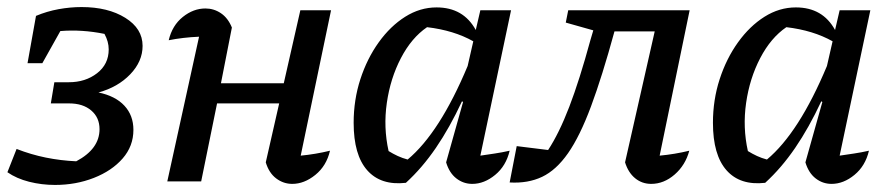

<svg xmlns="http://www.w3.org/2000/svg" viewBox="-20 -514 2528 544"><path d="M136 10Q98 10 62.5 1Q27 -8 1 -26L27 -92Q68 -76 110 -67.5Q152 -59 196 -57Q262 -92 262 -148Q262 -181 238.5 -201Q215 -221 176 -221H124L134 -281H175Q222 -281 255 -306.5Q288 -332 288 -374Q288 -396 276 -418Q212 -431 151 -426L100 -335H58L82 -469Q113 -482 146 -488Q179 -494 211 -494Q286 -494 335 -463.5Q384 -433 384 -384Q384 -340 349 -303.5Q314 -267 259 -252Q307 -242 332.5 -214.5Q358 -187 358 -146Q358 -100 327.5 -65Q297 -30 246 -10Q195 10 136 10Z M454 0 544 -410Q498 -408 458 -400Q468 -442 498 -466Q528 -490 562 -490Q586 -490 606 -476.5Q626 -463 637 -436L606 -278H784L831 -485H918L832 -73Q874 -77 915 -87Q905 -44 873.5 -18.5Q842 7 808 7Q783 7 762.5 -8.5Q742 -24 733 -54L771 -221H595L550 0Z M1130 4Q1059 12 1020.5 -31.5Q982 -75 982 -166Q982 -231 1001 -289.5Q1020 -348 1053 -394Q1086 -440 1128 -466.5Q1170 -493 1217 -493Q1293 -493 1328 -429L1341 -485H1428L1341 -73Q1361 -76 1381.5 -79Q1402 -82 1424 -87Q1414 -44 1383 -18.5Q1352 7 1318 7Q1293 7 1273 -8.5Q1253 -24 1244 -54L1292 -225L1289 -227Q1254 -152 1215 -95Q1176 -38 1130 4ZM1081 -86Q1094 -78 1107 -72Q1120 -66 1135 -62Q1226 -138 1305 -327L1321 -397Q1266 -428 1190 -437Q1146 -407 1116 -349.5Q1086 -292 1076 -222.5Q1066 -153 1081 -86Z M1424 3 1444 -100 1533 -89Q1564 -136 1593 -211.5Q1622 -287 1653 -401L1661 -428L1583 -450L1590 -485H1934L1849 -73Q1892 -77 1933 -87Q1922 -46 1891.5 -19.5Q1861 7 1825 7Q1799 7 1779.5 -9Q1760 -25 1751 -54L1835 -425H1721Q1686 -297 1654.5 -212.5Q1623 -128 1589.5 -80Q1556 -32 1516 -13Q1476 6 1424 3Z M2148 4Q2077 12 2038.5 -31.5Q2000 -75 2000 -166Q2000 -231 2019 -289.5Q2038 -348 2071 -394Q2104 -440 2146 -466.5Q2188 -493 2235 -493Q2311 -493 2346 -429L2359 -485H2446L2359 -73Q2379 -76 2399.5 -79Q2420 -82 2442 -87Q2432 -44 2401 -18.5Q2370 7 2336 7Q2311 7 2291 -8.5Q2271 -24 2262 -54L2310 -225L2307 -227Q2272 -152 2233 -95Q2194 -38 2148 4ZM2099 -86Q2112 -78 2125 -72Q2138 -66 2153 -62Q2244 -138 2323 -327L2339 -397Q2284 -428 2208 -437Q2164 -407 2134 -349.5Q2104 -292 2094 -222.5Q2084 -153 2099 -86Z"/></svg>

Font: Piazzolla Medium
Style: Italic
Weight: 500
Italic angle: -11.3°
Designer: Juan Pablo del Peral
Foundry: Huerta Tipografica
Version: Version 1.330